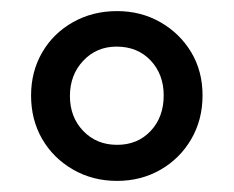

<svg xmlns="http://www.w3.org/2000/svg" viewBox="-20 -734 421 346"><path d="M191 -408Q147 -408 111.5 -428.5Q76 -449 56 -483.5Q36 -518 36 -562Q36 -605 56 -639.5Q76 -674 111.5 -694Q147 -714 191 -714Q234 -714 269 -694Q304 -674 324.5 -640Q345 -606 345 -562Q345 -518 324.5 -483Q304 -448 269 -428Q234 -408 191 -408ZM191 -473Q228 -473 251.5 -498Q275 -523 275 -562Q275 -600 251.5 -625Q228 -650 190 -650Q154 -650 130 -624.5Q106 -599 106 -561Q106 -523 130 -498Q154 -473 191 -473Z"/></svg>

Font: Nunito Sans 8pt SemiBold
Style: Regular
Weight: 600
Version: Version 3.101;gftools[0.9.27]